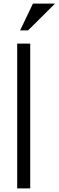

<svg xmlns="http://www.w3.org/2000/svg" viewBox="-20 -1041 324 1061"><path d="M75 0H147V-800H75ZM91 -873H135L284 -1021H162Z"/></svg>

Font: Absans
Style: Regular
Weight: 400
Designer: Valerio Monopoli
Version: Version 1.200;Glyphs 3.2 (3217)